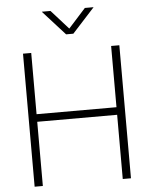

<svg xmlns="http://www.w3.org/2000/svg" viewBox="-62 -996 819 1046"><g transform="rotate(-5 348.0 -473.0)"><path d="M84.5 0V-727.5H129.4V-392.6H566.4V-727.5H611.3V0H566.4V-351.1H129.4V0ZM253.9 -946.3 347.7 -841.8 441.9 -946.3H488.8V-945.3L367.2 -812H327.6L207 -945.3V-946.3Z"/></g></svg>

Font: Inter 28pt ExtraLight
Style: Regular
Weight: 250
Designer: Rasmus Andersson
Foundry: rsms
Version: Version 4.001;git-66647c0bb